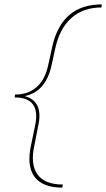

<svg xmlns="http://www.w3.org/2000/svg" viewBox="-20 -731 483 873"><path d="M217 -516Q259 -711 443 -711L441 -697Q359 -697 305.5 -650Q252 -603 232 -514L214 -432Q187 -313 92 -294Q180 -271 153 -155L137 -73Q117 15 150 61.5Q183 108 266 108L263 122Q172 122 136 71.5Q100 21 122 -75L139 -157Q168 -288 47 -288L48 -301Q108 -301 146.5 -335Q185 -369 199 -434Z"/></svg>

Font: EauTestInfant Thin
Style: Italic
Weight: 250
Italic angle: -12°
Designer: Christian Thalmann (Catharsis Fonts)
Version: Version 0.001;PS 000.001;hotconv 1.0.88;makeotf.lib2.5.64775